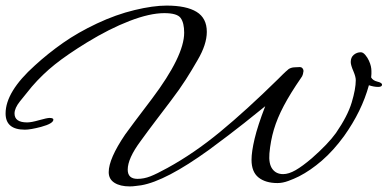

<svg xmlns="http://www.w3.org/2000/svg" viewBox="-34 -646 1387 687"><path d="M430 21Q396 21 375.5 8Q355 -5 355 -30Q355 -78 414 -165Q424 -179 448 -211Q472 -243 510 -293Q625 -446 625 -529Q625 -564 612.5 -581.5Q600 -599 554 -599Q502 -599 429.5 -571Q357 -543 277 -494Q207 -451 162.5 -415.5Q118 -380 80 -336Q57 -308 37.5 -283.5Q18 -259 18 -240Q18 -208 63 -208Q71 -208 81.5 -210Q92 -212 106 -216Q120 -220 129.5 -222Q139 -224 143 -224Q157 -224 157 -218Q157 -204 113 -192Q94 -187 79.5 -184.5Q65 -182 55 -182Q-14 -182 -14 -240Q-14 -318 91 -412Q138 -455 191.5 -492.5Q245 -530 313 -562Q381 -594 447.5 -610Q514 -626 562 -626Q633 -626 669.5 -603.5Q706 -581 706 -532Q706 -487 673 -431Q653 -396 631 -361.5Q609 -327 577 -285Q552 -252 523.5 -214.5Q495 -177 469 -141Q423 -79 423 -39Q423 -6 458 -6Q481 -6 504 -15Q527 -24 565 -45Q660 -97 754 -174.5Q848 -252 961 -363Q965 -367 976 -378Q987 -389 999 -399Q1007 -404 1017.5 -405Q1028 -406 1038 -406Q1045 -406 1048.5 -401.5Q1052 -397 1052 -392Q1052 -389 1050 -381Q1048 -373 1043 -367Q1005 -312 981.5 -267.5Q958 -223 946 -182.5Q934 -142 930 -97Q927 -60 940.5 -41.5Q954 -23 979 -23Q999 -23 1023.5 -37Q1048 -51 1082 -80Q1140 -131 1168 -170Q1210 -231 1224.5 -279.5Q1239 -328 1239 -359Q1239 -371 1231 -390Q1221 -413 1221 -424Q1221 -441 1232 -450Q1243 -459 1257 -459Q1265 -459 1273 -449.5Q1281 -440 1286 -429Q1291 -418 1293 -409Q1295 -400 1295 -392Q1295 -387 1295 -381.5Q1295 -376 1294 -369Q1300 -358 1316 -354Q1333 -350 1333 -343Q1333 -335 1319 -335Q1304 -335 1286 -341Q1273 -294 1251 -249Q1229 -204 1197 -159Q1159 -107 1118 -71.5Q1077 -36 1036 -15Q1018 -6 997.5 1.5Q977 9 959 9Q916 9 891 -11Q866 -31 866 -74Q866 -103 877 -149.5Q888 -196 915 -266Q830 -197 783.5 -162Q737 -127 714 -110Q559 2 471 17Q461 18 451 19.5Q441 21 430 21Z"/></svg>

Font: Corinthia
Style: Bold
Weight: 700
Designer: Robert E. Leuschke
Foundry: Robert E. Leuschke
Version: Version 1.013; ttfautohint (v1.8.3)